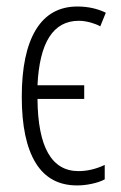

<svg xmlns="http://www.w3.org/2000/svg" viewBox="-20 -560 373 590"><path d="M95.2 -255.9Q97.2 -34.2 221.2 -34.2Q261.7 -34.2 301.8 -53.2V-8.8Q285.2 0 261.7 4.9Q238.8 9.8 216.8 9.8Q132.3 9.8 89.8 -59.1Q46.9 -128.9 46.9 -262.2Q46.9 -397.5 90.3 -468.8Q133.8 -540 217.8 -540Q265.6 -540 305.2 -521L288.1 -479Q276.4 -485.8 258.8 -490.7Q238.8 -496.1 222.2 -496.1Q104.5 -496.1 95.2 -297.9H238.8V-255.9Z"/></svg>

Font: Germano
Style: Regular
Weight: 300
Width: 3
Foundry: Ascender Corporation
Version: Version 1.10; ttfautohint (v1.5)